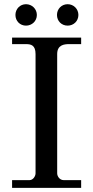

<svg xmlns="http://www.w3.org/2000/svg" viewBox="-20 -903 447 923"><path d="M38.1 -37.1V0H370.1V-37.1H286.1C266.1 -37.1 254.9 -56.2 254.9 -69.8V-643.1C254.9 -687 288.1 -690.9 312 -690.9H370.1V-722.2H38.1V-690.9H105C128.9 -690.9 150.9 -686 150.9 -643.1V-69.8C150.9 -56.2 139.2 -37.1 122.1 -37.1ZM54.2 -831.1C54.2 -801.8 76.2 -779.8 105 -779.8C133.8 -779.8 157.2 -801.8 157.2 -831.1C157.2 -859.9 133.8 -882.8 105 -882.8C76.2 -882.8 54.2 -859.9 54.2 -831.1ZM253.9 -831.1C253.9 -801.8 275.9 -779.8 305.2 -779.8C334 -779.8 356.9 -801.8 356.9 -831.1C356.9 -859.9 334 -882.8 305.2 -882.8C275.9 -882.8 253.9 -859.9 253.9 -831.1Z"/></svg>

Font: MusGlyphs-Text
Style: Regular
Weight: 400
Version: Version 2.1.1